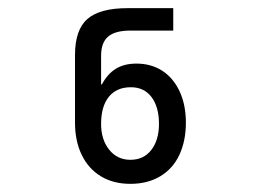

<svg xmlns="http://www.w3.org/2000/svg" viewBox="-20 -810 640 471"><path d="M227.5 -377.5Q197 -396 180.5 -430Q164 -464 164 -509V-675Q164 -737 194.5 -763.5Q225 -790 293 -790H405V-735H300Q262.5 -735 245.2 -720.2Q228 -705.5 228 -673V-603H230Q243.5 -628.5 264 -641.2Q284.5 -654 315 -654Q350.5 -654 378 -636.5Q405.5 -618.5 420.8 -585.5Q436 -552.5 436 -509Q436 -464.5 420 -430Q404 -396 373 -377.5Q342 -359 300 -359Q258 -359 227.5 -377.5ZM370 -506Q370 -547.5 351.8 -571.8Q333.5 -596 301 -596Q266 -596 247 -572.5Q228 -549 228 -506Q228 -467.5 247.8 -442.8Q267.5 -418 300 -418Q332.5 -418 351.2 -442.2Q370 -466.5 370 -506Z"/></svg>

Font: JuliaMono ExtraBold
Style: Regular
Weight: 800
Monospace: yes
Designer: cormullion
Foundry: corm
Version: Version 0.055; ttfautohint (v1.8.4)